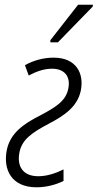

<svg xmlns="http://www.w3.org/2000/svg" viewBox="-20 -786 415 816"><path d="M194 -615V-606H226L374 -758L375 -766H312ZM135 10C177 10 218 -1 250 -17V-66C218 -50 180 -37 143 -37C74 -37 51 -83 63 -140C74 -192 113 -221 187 -260C254 -295 308 -332 323 -399C339 -475 303 -541 208 -541C164 -541 122 -529 86 -509L102 -465C132 -481 165 -494 201 -494C257 -494 281 -458 270 -408C259 -355 214 -329 150 -295C79 -259 24 -220 9 -149C-8 -65 29 10 135 10Z"/></svg>

Font: Noto Sans Condensed Light
Style: Italic
Weight: 300
Width: 3
Italic angle: -12°
Designer: Monotype Design Team
Foundry: Monotype Imaging Inc.
Version: Version 2.013